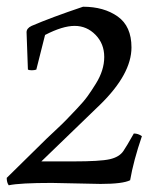

<svg xmlns="http://www.w3.org/2000/svg" viewBox="-27 -544 486 571"><path d="M56 -337 52 -448Q52 -460 67 -467Q125 -492 220 -524Q282 -524 323 -495Q364 -466 364 -403Q364 -324 271 -233L96 -64H191Q271 -64 299.5 -70.5Q328 -77 340 -95Q349 -108 371 -147Q384 -147 395 -139Q370 -66 360 -8Q338 3 272 3L127 0Q32 0 -1 7Q-7 -1 -7 -15L112 -132Q116 -136 138 -156.5Q160 -177 170.5 -188Q181 -199 201.5 -220.5Q222 -242 233.5 -258Q245 -274 258 -295Q283 -335 283 -374.5Q283 -414 257 -440.5Q231 -467 195 -467Q159 -467 107 -440L81 -337Q75 -335 67.5 -335Q60 -335 56 -337Z"/></svg>

Font: Rosarivo
Style: Italic
Weight: 400
Version: Version 1.003